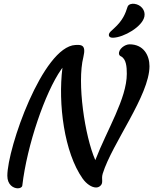

<svg xmlns="http://www.w3.org/2000/svg" viewBox="-20 -996 815 1021"><path d="M19 -61C19 -13.2 51.3 5.4 74.7 5.4C87.4 5.4 97.7 -0.5 98.6 -9.3C123.5 -223.1 219.7 -504.4 305.7 -627L312 -635.7C288.1 -443.8 321.3 -185.5 419.4 -46.4C439 -18.6 467.3 1 490.7 1C499.5 1 507.8 -2 514.6 -8.8C522.5 -16.6 523.4 -24.4 523.4 -34.2C523.4 -43.9 521 -56.2 526.4 -73.2C576.7 -234.4 774.9 -489.3 774.9 -644C774.9 -702.1 743.2 -760.3 668.9 -760.3C644 -760.3 609.4 -734.9 612.8 -709C613.8 -702.6 618.2 -698.7 622.6 -696.8C651.4 -682.6 654.3 -640.6 654.3 -603.5C654.3 -472.2 549.8 -307.6 486.8 -144.5C430.7 -272.5 388.7 -556.2 423.3 -692.4C427.2 -709 428.7 -722.2 427.7 -731.9C425.3 -757.3 405.3 -758.3 380.9 -756.8C207.5 -748 19 -208.5 19 -61ZM581.5 -795.4C637.7 -796.9 737.8 -854 748 -908.7C754.4 -941.4 729.5 -971.2 694.8 -975.6C682.6 -977.5 663.1 -974.6 658.2 -959.5C647 -924.3 633.8 -888.2 586.4 -845.2C570.8 -831.1 560.5 -822.8 559.1 -813.5C557.6 -804.7 562 -794.9 581.5 -795.4Z"/></svg>

Font: Courgette
Style: Regular
Weight: 400
Designer: Karolina Lach
Foundry: Karolina Lach
Version: Version 1.002